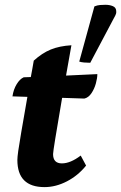

<svg xmlns="http://www.w3.org/2000/svg" viewBox="-20 -753 495 785"><path d="M162 12Q51 12 51 -99Q51 -110 54.5 -135.5Q58 -161 67 -213Q76 -265 92 -357L31 -359Q35 -387 48 -408.5Q61 -430 77 -437L106 -438Q109 -454 112 -470.5Q115 -487 118 -505Q152 -536 187.5 -550.5Q223 -565 272 -568Q260 -500 250 -444L378 -450Q378 -434 372 -412Q366 -390 354 -372Q342 -354 325 -350L234 -353Q215 -242 206 -186.5Q197 -131 197 -123Q197 -85 233 -85Q268 -85 310 -117L332 -76Q299 -35 253.5 -11.5Q208 12 162 12ZM349 -496.3Q336 -496.3 323.5 -497.5Q311 -498.8 304 -501.2L366 -726.8Q378 -731.7 389 -732.5Q400 -733.4 411 -733.4Q428 -733.4 441 -728Q454 -722.7 455 -709.6Q456 -703 454.5 -697.3Q453 -691.5 445 -677.6Z"/></svg>

Font: Petrona ExtraBold
Style: Italic
Weight: 800
Italic angle: -9°
Designer: Ringo R. Seeber
Foundry: Ringo R. Seeber
Version: Version 2.001; ttfautohint (v1.8.3)